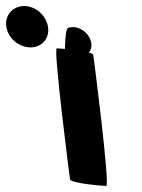

<svg xmlns="http://www.w3.org/2000/svg" viewBox="-181 -924 470 636"><path d="M-160 -835C-154 -797 -118 -767 -80 -767C-42 -767 -16 -797 -22 -835C-28 -873 -63 -904 -101 -904C-139 -904 -166 -873 -160 -835ZM51 -330C53 -317 159 -308 171 -308C184 -308 130 -730 128 -742C128 -745 122 -748 113 -750C124 -762 125 -782 115 -800C101 -826 70 -840 46 -832C38 -832 35 -803 34 -762C21 -763 11 -764 7 -764C-5 -764 49 -342 51 -330Z"/></svg>

Font: Ampere
Style: RevIta
Weight: 400
Version: Version 1